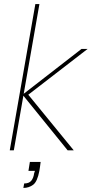

<svg xmlns="http://www.w3.org/2000/svg" viewBox="-20 -740 451 945"><path d="M313 0 91 -274 381 -499H411L113 -269L115 -279L343 0ZM28 0 154 -720H174L48 0ZM95 185 99 163Q123 163 134 149.5Q145 136 148 113L152 101H120L127 57H180Q178 69 177 80Q176 91 174 100Q164 154 143 169.5Q122 185 95 185Z"/></svg>

Font: DM Sans 20pt Thin
Style: Italic
Weight: 250
Italic angle: -10°
Version: Version 4.004;gftools[0.9.30]